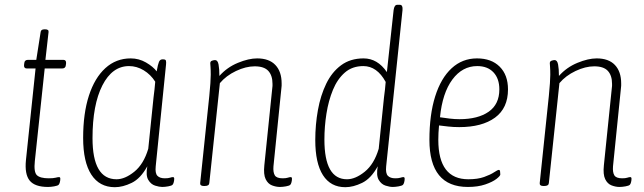

<svg xmlns="http://www.w3.org/2000/svg" viewBox="-20 -772 2681 799"><path d="M180 6Q125 6 103.5 -20.5Q82 -47 88 -106L128 -487H92Q79 -487 80 -501L81 -509Q82 -523 97 -523H131L149 -638Q150 -650 165 -650H168Q184 -650 182 -638L169 -523H243Q256 -523 255 -509L254 -501Q253 -487 238 -487H166L125 -102Q120 -56 133.5 -43Q147 -30 183 -30Q202 -30 211.5 -32.5Q221 -35 226 -35Q231 -35 231 -28Q231 -21 229 -13.5Q227 -6 224 -3Q220 1 205.5 3.5Q191 6 180 6Z M458 7Q394 7 360 -45.5Q326 -98 326 -198Q326 -300 350 -374Q374 -448 418.5 -488.5Q463 -529 524 -529Q558 -529 587.5 -512Q617 -495 632 -475Q637 -504 641.5 -514.5Q646 -525 656 -525H659Q669 -525 670.5 -519.5Q672 -514 671 -504L628 -80Q625 -51 635 -40.5Q645 -30 666 -30Q680 -30 687.5 -32.5Q695 -35 700 -35Q705 -35 705 -28Q705 -21 703 -13.5Q701 -6 698 -3Q694 1 680 3.5Q666 6 655 6Q643 6 625.5 0.5Q608 -5 597 -23.5Q586 -42 593 -80Q565 -29 528 -11Q491 7 458 7ZM465 -26Q500 -26 539 -57.5Q578 -89 597 -153L619 -367Q621 -380 623 -400Q625 -420 626 -432Q607 -462 578 -479.5Q549 -497 517 -497Q447 -497 406 -416.5Q365 -336 365 -197Q365 -26 465 -26Z M1145 6Q1129 6 1112 -0.5Q1095 -7 1085.5 -26.5Q1076 -46 1080 -84L1113 -405Q1114 -410 1114 -414.5Q1114 -419 1114 -423Q1114 -458 1096.5 -477Q1079 -496 1040 -496Q1003 -496 962 -476.5Q921 -457 895 -426L851 -10Q850 2 832 2H828Q812 2 813 -10L851 -373Q854 -402 855.5 -425.5Q857 -449 857 -461Q857 -482 856 -494Q855 -506 855 -509Q855 -517 862.5 -519.5Q870 -522 875 -522Q886 -522 889.5 -503.5Q893 -485 893 -456Q925 -492 970 -510.5Q1015 -529 1050 -529Q1100 -529 1126 -501.5Q1152 -474 1152 -425Q1152 -421 1152 -415.5Q1152 -410 1151 -405L1118 -80Q1116 -55 1123.5 -42.5Q1131 -30 1156 -30Q1170 -30 1177.5 -32.5Q1185 -35 1190 -35Q1195 -35 1195 -28Q1195 -21 1193 -13.5Q1191 -6 1188 -3Q1184 1 1170 3.5Q1156 6 1145 6Z M1417 7Q1356 7 1324 -43Q1292 -93 1292 -189Q1292 -253 1303 -314Q1314 -375 1337.5 -423.5Q1361 -472 1399.5 -500.5Q1438 -529 1493 -529Q1551 -529 1590 -472L1618 -730Q1621 -752 1633 -752H1644Q1657 -752 1655 -730L1587 -80Q1584 -51 1594 -40.5Q1604 -30 1625 -30Q1639 -30 1646.5 -32.5Q1654 -35 1659 -35Q1664 -35 1664 -28Q1664 -21 1662 -13.5Q1660 -6 1657 -3Q1653 1 1639 3.5Q1625 6 1614 6Q1602 6 1584.5 0.5Q1567 -5 1556 -23.5Q1545 -42 1552 -80Q1524 -29 1487 -11Q1450 7 1417 7ZM1424 -26Q1459 -26 1498 -57.5Q1537 -89 1556 -153L1578 -367Q1580 -383 1582 -399Q1584 -415 1585 -431Q1549 -497 1492 -497Q1446 -497 1415 -470Q1384 -443 1365.5 -398Q1347 -353 1338.5 -299Q1330 -245 1330 -191Q1330 -26 1424 -26Z M1927 6Q1767 6 1767 -190Q1767 -295 1791 -371Q1815 -447 1859.5 -488Q1904 -529 1965 -529Q2025 -529 2059.5 -494.5Q2094 -460 2094 -400Q2094 -322 2040 -282.5Q1986 -243 1891 -243Q1867 -243 1845 -245.5Q1823 -248 1807 -250Q1804 -218 1804 -190Q1804 -26 1929 -26Q1968 -26 1994.5 -35.5Q2021 -45 2036 -55Q2051 -65 2056 -65Q2060 -65 2061 -59Q2062 -53 2062 -46Q2062 -40 2046 -27.5Q2030 -15 1999.5 -4.5Q1969 6 1927 6ZM1892 -276Q1969 -276 2013.5 -307Q2058 -338 2058 -400Q2058 -445 2033.5 -471Q2009 -497 1966 -497Q1904 -497 1862.5 -441Q1821 -385 1811 -284Q1831 -281 1851.5 -278.5Q1872 -276 1892 -276Z M2558 6Q2542 6 2525 -0.5Q2508 -7 2498.5 -26.5Q2489 -46 2493 -84L2526 -405Q2527 -410 2527 -414.5Q2527 -419 2527 -423Q2527 -458 2509.5 -477Q2492 -496 2453 -496Q2416 -496 2375 -476.5Q2334 -457 2308 -426L2264 -10Q2263 2 2245 2H2241Q2225 2 2226 -10L2264 -373Q2267 -402 2268.5 -425.5Q2270 -449 2270 -461Q2270 -482 2269 -494Q2268 -506 2268 -509Q2268 -517 2275.5 -519.5Q2283 -522 2288 -522Q2299 -522 2302.5 -503.5Q2306 -485 2306 -456Q2338 -492 2383 -510.5Q2428 -529 2463 -529Q2513 -529 2539 -501.5Q2565 -474 2565 -425Q2565 -421 2565 -415.5Q2565 -410 2564 -405L2531 -80Q2529 -55 2536.5 -42.5Q2544 -30 2569 -30Q2583 -30 2590.5 -32.5Q2598 -35 2603 -35Q2608 -35 2608 -28Q2608 -21 2606 -13.5Q2604 -6 2601 -3Q2597 1 2583 3.5Q2569 6 2558 6Z"/></svg>

Font: Asap Condensed Condensed Thin
Style: Italic
Weight: 100
Width: 3
Italic angle: -6°
Designer: Pablo Cosgaya
Foundry: Omnibus-Type
Version: Version 3.001; ttfautohint (v1.8.4.7-5d5b)